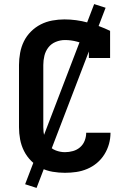

<svg xmlns="http://www.w3.org/2000/svg" viewBox="-20 -838 640 940"><path d="M298 8Q268 8 238 3Q208 -2 181 -15.5Q154 -29 132.5 -50.5Q111 -72 97.5 -99Q84 -126 78.5 -155.5Q73 -185 73 -215V-520Q73 -549 78.5 -579Q84 -609 97 -635.5Q110 -662 131.5 -683.5Q153 -705 179.5 -718.5Q206 -732 236 -737.5Q266 -743 295 -743Q353 -743 410 -727.5Q467 -712 519 -687V-554H415V-616Q387 -626 357.5 -634Q328 -642 298 -642Q275 -642 253 -633Q231 -624 217 -606Q203 -588 197.5 -565.5Q192 -543 192 -520V-215Q192 -192 197 -169.5Q202 -147 216.5 -128.5Q231 -110 253 -101.5Q275 -93 298 -93Q318 -93 337.5 -98.5Q357 -104 372 -117Q387 -130 394.5 -149Q402 -168 402 -188H521Q521 -160 513.5 -133Q506 -106 491 -82Q476 -58 454.5 -40Q433 -22 407 -11Q381 0 353.5 4Q326 8 298 8ZM159 82 103 64 441 -818 497 -800Z"/></svg>

Font: Iosevka Book
Style: Bold
Weight: 700
Designer: Belleve Invis
Foundry: Belleve Invis
Version: Version 28.0.7; ttfautohint (v1.8.3)